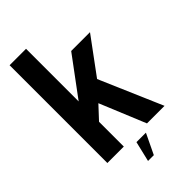

<svg xmlns="http://www.w3.org/2000/svg" viewBox="-284 -860 1090 1090"><g transform="rotate(-45 260.5 -315.0)"><path d="M239.5 -281 355.5 0H496.5L330.5 -385ZM37.5 0H169.5V-199L245 -280L329 -372.5L493 -595H342L169.5 -362.5V-785H37.5ZM209 155H255.5L314 33H238Z"/></g></svg>

Font: Anybody SemiCondensed SemiBold
Style: Regular
Weight: 600
Width: 4
Version: Version 1.113;gftools[0.9.25]